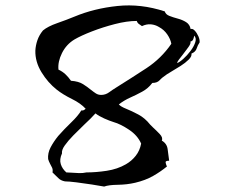

<svg xmlns="http://www.w3.org/2000/svg" viewBox="-20 -680 840 706"><path d="M714 -524Q707 -514 703 -501.5Q699 -489 684 -483Q686 -473 674 -461Q662 -449 644 -437.5Q626 -426 612 -418Q606 -414 601.5 -411.5Q597 -409 594 -407Q576 -395 567 -385Q558 -375 540 -375Q525 -355 503 -343Q481 -331 458.5 -321Q436 -311 417 -296Q424 -288 444 -280Q464 -272 488.5 -259Q513 -246 532 -222Q534 -220 543 -211Q554 -201 567 -187.5Q580 -174 575 -163Q594 -152 596.5 -131Q599 -110 602 -89Q588 -89 589 -83Q590 -77 592 -72Q594 -69 594 -68Q571 -49 543 -33Q515 -17 477 -8Q447 -1 413 -0.5Q379 0 363 6Q347 3 318 -1.5Q289 -6 261 -9.5Q233 -13 219 -13Q203 -16 194 -25.5Q185 -35 173 -46Q175 -56 171.5 -63.5Q168 -71 164 -78Q162 -82 160 -86.5Q158 -91 157 -95Q155 -117 166 -138Q177 -159 194 -180Q217 -206 242 -230Q267 -254 279 -274Q286 -273 290.5 -276.5Q295 -280 295 -280Q277 -300 244.5 -316Q212 -332 189 -350Q156 -376 132.5 -414.5Q109 -453 110 -494Q111 -513 117.5 -532Q124 -551 138 -568Q156 -583 190.5 -595Q225 -607 254 -619Q326 -649 412 -658Q498 -667 586 -638Q589 -627 603 -621.5Q617 -616 634 -611.5Q651 -607 664.5 -598.5Q678 -590 681 -573Q688 -576 696 -567.5Q704 -559 709.5 -546.5Q715 -534 714 -524ZM610 -519Q607 -536 595 -553.5Q583 -571 564 -581Q551 -589 535 -590.5Q519 -592 502 -584Q496 -588 490.5 -592Q485 -596 483 -603Q447 -603 402.5 -591.5Q358 -580 318 -564.5Q278 -549 254 -535Q224 -517 208 -485Q192 -453 195 -424Q210 -417 221 -406.5Q232 -396 241 -383Q269 -381 285.5 -370.5Q302 -360 314 -350Q324 -342 332.5 -336.5Q341 -331 352 -331Q368 -331 381 -340.5Q394 -350 407 -358Q463 -393 518 -429Q573 -465 610 -519ZM499 -152Q486 -182 454.5 -203Q423 -224 398 -231Q382 -236 363 -244.5Q344 -253 331 -263Q323 -254 312 -243Q301 -232 289 -221Q269 -202 249.5 -182Q230 -162 218 -145Q206 -128 208 -116Q198 -94 203.5 -76.5Q209 -59 224 -46Q229 -46 234 -45.5Q239 -45 244 -45Q258 -44 271 -43.5Q284 -43 298 -46Q333 -46 372.5 -52Q412 -58 443 -76Q464 -88 479 -107Q494 -126 499 -152ZM694 -549Q693 -542 690.5 -535.5Q688 -529 680 -527Q683 -521 673 -507Q663 -493 652 -479Q644 -469 638 -461Q632 -453 631 -448Q640 -451 654 -463.5Q668 -476 680.5 -492.5Q693 -509 698 -524.5Q703 -540 694 -549Z"/></svg>

Font: Yuji Boku
Style: Regular
Weight: 400
Designer: Kataoka Yuji
Foundry: Kinuta Font Factory
Version: Version 3.002